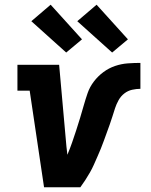

<svg xmlns="http://www.w3.org/2000/svg" viewBox="-20 -795 640 815"><path d="M321 0H167L106 -410H54V-520H231L262 -173Q263 -165 264 -156Q265 -147 266 -138Q277 -164 286 -190Q295 -216 303.5 -242Q312 -268 320 -294.5Q328 -321 335.5 -347.5Q343 -374 352 -400Q361 -426 378.5 -449Q396 -472 419 -489Q442 -506 468.5 -515Q495 -524 522.5 -526Q550 -528 576 -528V-418Q559 -418 541 -414Q523 -410 508 -398.5Q493 -387 483.5 -370Q474 -353 468.5 -336Q463 -319 457.5 -301.5Q452 -284 446 -267Q440 -250 433.5 -232.5Q427 -215 421 -198Q415 -181 408 -164Q401 -147 393.5 -130Q386 -113 378.5 -96Q371 -79 361.5 -62.5Q352 -46 342 -30.5Q332 -15 321 0ZM456 -572 308 -705 390 -775 523 -628ZM261 -572 113 -705 195 -775 328 -628Z"/></svg>

Font: Iosevka HT Extrabold Extended
Style: Italic
Weight: 800
Width: 7
Italic angle: -9°
Monospace: yes
Designer: Belleve Invis
Foundry: Belleve Invis
Version: Version 32.3.0; ttfautohint (v1.8.4)